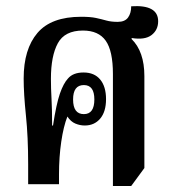

<svg xmlns="http://www.w3.org/2000/svg" viewBox="-20 -615 568 641"><path d="M357 6V-368Q357 -445 333 -479Q309 -513 257 -513Q196 -513 173 -470.5Q150 -428 150 -352Q150 -321 152 -285Q154 -249 154 -196H157Q168 -268 180 -302.5Q192 -337 207 -353Q224 -373 259 -373Q295 -373 314.5 -349.5Q334 -326 334 -284Q334 -242 314.5 -219Q295 -196 263 -196Q247 -196 231.5 -202.5Q216 -209 205 -226Q192 -193 184.5 -142Q177 -91 177 -33V0H74V-67Q74 -158 66.5 -230Q59 -302 59 -353Q59 -451 105 -505Q151 -559 251 -559Q282 -559 300.5 -555Q319 -551 335 -546.5Q351 -542 373 -542Q397 -542 407.5 -556.5Q418 -571 418 -594Q508 -600 508 -544Q508 -515 486 -498Q464 -481 420 -488L419 -485Q462 -443 462 -361V-54L418 6ZM260 -234Q295 -234 295 -283Q295 -331 260 -331Q224 -331 224 -283Q224 -234 260 -234Z"/></svg>

Font: Noto Serif Thai ExtraCondensed SemiBold
Style: Regular
Weight: 600
Width: 2
Designer: Monotype Design Team
Foundry: Monotype Imaging Inc.
Version: Version 2.001; ttfautohint (v1.8.4.7-5d5b)